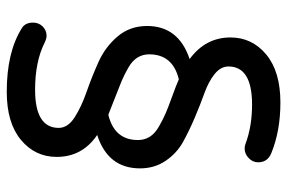

<svg xmlns="http://www.w3.org/2000/svg" viewBox="-161 -587 851 569"><g transform="rotate(90 264.5 -302.5)"><path d="M380 -165Q445 -121 445 -45Q445 19 394.5 61Q344 103 252 103Q134 103 63 58Q47 48 47 25Q47 8 58.5 -3.5Q70 -15 86 -15Q95 -15 107 -9Q163 19 246 19Q359 19 359 -51Q359 -78 328 -98Q297 -118 252.5 -133.5Q208 -149 163.5 -169Q119 -189 88 -225.5Q57 -262 57 -313Q57 -406 155 -439Q91 -486 91 -560Q91 -624 141.5 -666Q192 -708 284 -708Q368 -708 434 -681Q461 -670 461 -642Q461 -626 448.5 -614Q436 -602 420 -602Q412 -602 405 -605Q354 -624 290 -624Q177 -624 177 -554Q177 -531 199.5 -513Q222 -495 255.5 -483Q289 -471 328 -454.5Q367 -438 400.5 -419.5Q434 -401 456.5 -368Q479 -335 479 -292Q479 -197 380 -165ZM320 -198Q395 -216 395 -286Q395 -305 385.5 -320.5Q376 -336 355 -348Q334 -360 315.5 -368Q297 -376 265 -387.5Q233 -399 215 -407Q141 -389 141 -319Q141 -300 150.5 -284.5Q160 -269 181 -257Q202 -245 220 -237.5Q238 -230 270.5 -217.5Q303 -205 320 -198Z"/></g></svg>

Font: Varela Round
Style: Regular
Weight: 400
Designer: Joe Prince
Foundry: Joe Prince
Version: Version 1.000